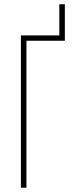

<svg xmlns="http://www.w3.org/2000/svg" viewBox="-20 -880 347 900"><path d="M284 -860V-689H104V0H78V-714H258V-860Z"/></svg>

Font: Noto Sans ExtraCondensed Thin
Style: Regular
Weight: 100
Width: 2
Designer: Monotype Design Team
Foundry: Monotype Imaging Inc.
Version: Version 2.013; ttfautohint (v1.8.4.7-5d5b)